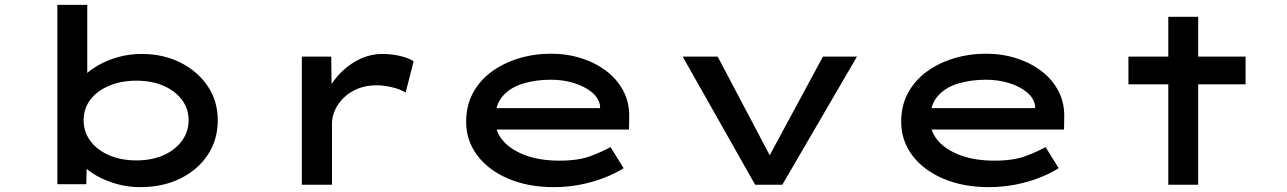

<svg xmlns="http://www.w3.org/2000/svg" viewBox="-20 -760 5295 790"><path d="M557 10Q505 10 458.5 -3.5Q412 -17 376.5 -37.5Q341 -58 318 -82Q295 -106 289 -125L338 -128L335 -2H216V-740H339V-405H298Q304 -426 326.5 -448.5Q349 -471 384.5 -491.5Q420 -512 465.5 -525Q511 -538 564 -538Q651 -538 721.5 -503Q792 -468 834 -406.5Q876 -345 876 -265Q876 -185 835 -123Q794 -61 722 -25.5Q650 10 557 10ZM541 -100Q605 -100 653 -121.5Q701 -143 728.5 -180.5Q756 -218 756 -265Q756 -313 728.5 -349.5Q701 -386 653 -407Q605 -428 541 -428Q478 -428 428.5 -407Q379 -386 351.5 -349.5Q324 -313 324 -265Q324 -218 351.5 -180.5Q379 -143 428.5 -121.5Q478 -100 541 -100Z M1222 0V-527H1343L1345 -333L1308 -337Q1325 -393 1362 -438.5Q1399 -484 1449 -511Q1499 -538 1553 -538Q1590 -538 1625 -530Q1660 -522 1682 -508L1649 -379Q1627 -393 1593 -401Q1559 -409 1529 -409Q1486 -409 1452 -395Q1418 -381 1394.5 -358Q1371 -335 1358.5 -307.5Q1346 -280 1346 -251V0Z M2259 10Q2153 10 2071 -25Q1989 -60 1943.5 -121Q1898 -182 1898 -259Q1898 -325 1925.5 -376.5Q1953 -428 2001.5 -464Q2050 -500 2113.5 -519.5Q2177 -539 2247 -539Q2314 -539 2373 -520Q2432 -501 2476.5 -466.5Q2521 -432 2545.5 -384.5Q2570 -337 2569 -279L2568 -227H2001L1978 -315H2465L2449 -303V-325Q2444 -357 2414.5 -381Q2385 -405 2341 -418.5Q2297 -432 2247 -432Q2184 -432 2131.5 -416Q2079 -400 2048 -364Q2017 -328 2017 -268Q2017 -218 2050.5 -180Q2084 -142 2143.5 -120.5Q2203 -99 2282 -99Q2361 -99 2412 -118.5Q2463 -138 2492 -155L2546 -68Q2513 -47 2467.5 -29Q2422 -11 2368.5 -0.5Q2315 10 2259 10Z M3087 0 2789 -527H2933L3163 -91L3127 -84L3366 -527H3506L3199 0Z M4049 10Q3943 10 3861 -25Q3779 -60 3733.5 -121Q3688 -182 3688 -259Q3688 -325 3715.5 -376.5Q3743 -428 3791.5 -464Q3840 -500 3903.5 -519.5Q3967 -539 4037 -539Q4104 -539 4163 -520Q4222 -501 4266.5 -466.5Q4311 -432 4335.5 -384.5Q4360 -337 4359 -279L4358 -227H3791L3768 -315H4255L4239 -303V-325Q4234 -357 4204.5 -381Q4175 -405 4131 -418.5Q4087 -432 4037 -432Q3974 -432 3921.5 -416Q3869 -400 3838 -364Q3807 -328 3807 -268Q3807 -218 3840.5 -180Q3874 -142 3933.5 -120.5Q3993 -99 4072 -99Q4151 -99 4202 -118.5Q4253 -138 4282 -155L4336 -68Q4303 -47 4257.5 -29Q4212 -11 4158.5 -0.5Q4105 10 4049 10Z M4787 0V-691H4910V0ZM4623 -413V-527H5105V-413Z"/></svg>

Font: Lexend Zetta Medium
Style: Regular
Weight: 500
Designer: Bonnie Shaver-Troup, Thomas Jockin
Foundry: Lexend
Version: Version 1.007